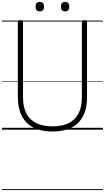

<svg xmlns="http://www.w3.org/2000/svg" viewBox="-20 -1359 1099 2012"><path d="M531 19Q442 19 374 -4Q306 -27 260 -72.5Q214 -118 190.5 -186Q167 -254 167 -342V-1129Q167 -1139 173 -1143.5Q179 -1148 194 -1148Q208 -1148 214.5 -1143.5Q221 -1139 221 -1129V-340Q221 -239 256 -171Q291 -103 360 -69Q429 -35 532 -35Q632 -35 700.5 -69Q769 -103 803.5 -171Q838 -239 838 -340V-1129Q838 -1139 844 -1143.5Q850 -1148 864 -1148Q892 -1148 892 -1129V-342Q892 -224 851 -143.5Q810 -63 729.5 -22Q649 19 531 19ZM397 -1240Q375 -1240 364 -1252Q353 -1264 353 -1289Q353 -1315 364 -1327Q375 -1339 397 -1339Q419 -1339 430 -1326.5Q441 -1314 441 -1289Q441 -1264 429.5 -1252Q418 -1240 397 -1240ZM662 -1240Q640 -1240 629.5 -1252Q619 -1264 619 -1289Q619 -1315 629.5 -1327Q640 -1339 662 -1339Q684 -1339 695 -1326.5Q706 -1314 706 -1289Q706 -1264 695 -1252Q684 -1240 662 -1240ZM0 623H1059V633H0ZM0 -20H1059V0H0ZM0 -505H1059V-500H0ZM0 -1143H1059V-1133H0Z"/></svg>

Font: Playwrite CL Guides
Style: Regular
Weight: 400
Designer: Veronika Burian, José Scaglione
Foundry: TypeTogether
Version: Version 1.003